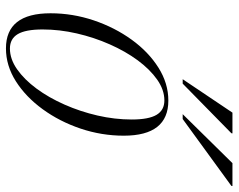

<svg xmlns="http://www.w3.org/2000/svg" viewBox="-96 -676 782 629"><g transform="rotate(90 294.5 -361.0)"><path d="M309 -522Q424 -522 424 -376Q424 -303.5 400.8 -234.5Q377.5 -165.5 337.2 -110.2Q297 -55 245.8 -22.5Q194.5 10 138 10Q23 10 23 -136Q23 -208.5 46.2 -277.5Q69.5 -346.5 109.5 -401.8Q149.5 -457 201 -489.5Q252.5 -522 309 -522ZM138.5 -3Q173 -3 206.5 -26.5Q240 -50 269.8 -90.2Q299.5 -130.5 322.2 -182Q345 -233.5 358 -290Q371 -346.5 371 -402Q371 -457.5 355.8 -483.2Q340.5 -509 308.5 -509Q274 -509 240.5 -485.5Q207 -462 177.2 -421.8Q147.5 -381.5 124.8 -330Q102 -278.5 89 -222Q76 -165.5 76 -110Q76 -54.5 91.2 -28.8Q106.5 -3 138.5 -3ZM353.5 -569 514 -732H589L588.5 -728.5L369.5 -569ZM239 -569 348.5 -732H416.5L416 -728.5L253.5 -569Z"/></g></svg>

Font: Newsreader Display Light
Style: Italic
Weight: 300
Italic angle: -17°
Designer: Hugues Gentile
Foundry: Production Type
Version: Version 1.001